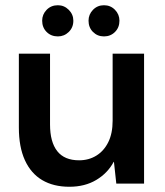

<svg xmlns="http://www.w3.org/2000/svg" viewBox="-20 -701 629 733"><path d="M245 12Q184 12 141 -13.5Q98 -39 75 -89.5Q52 -140 52 -214V-496H171V-226Q171 -159 198.5 -124Q226 -89 282 -89Q319 -89 348 -107Q377 -125 393.5 -158.5Q410 -192 410 -240V-496H530V0H424L415 -83H414Q391 -40 347.5 -14Q304 12 245 12ZM201 -562Q175 -562 158 -579Q141 -596 141 -622Q141 -646 158 -663.5Q175 -681 201 -681Q225 -681 242.5 -663.5Q260 -646 260 -622Q260 -596 242.5 -579Q225 -562 201 -562ZM377 -562Q352 -562 335 -579Q318 -596 318 -622Q318 -646 335 -663.5Q352 -681 377 -681Q402 -681 419 -663.5Q436 -646 436 -622Q436 -596 419 -579Q402 -562 377 -562Z"/></svg>

Font: DM Sans 28pt SemiBold
Style: Regular
Weight: 600
Version: Version 4.004;gftools[0.9.30]